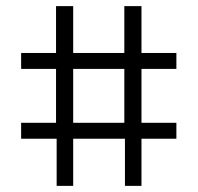

<svg xmlns="http://www.w3.org/2000/svg" viewBox="-20 -637 645 627"><path d="M165 -184H49V-236H163V-412H49V-464H163V-617H219V-464H386V-617H442V-464H556V-412H442V-236H556V-184H442V-30H388V-184H219V-30H165ZM386 -236V-412H219V-236Z"/></svg>

Font: Bellota Text
Style: Regular
Weight: 400
Designer: Kemie Guaida
Foundry: Kemie Guaida
Version: Version 4.001